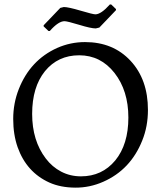

<svg xmlns="http://www.w3.org/2000/svg" viewBox="-20 -840 732 872"><path d="M204.6 -10.7Q100.6 -57.6 60.1 -171.4Q40 -228.5 40 -299.8Q40 -371.1 65.4 -435.5Q117.2 -566.9 239.3 -622.1Q299.8 -648.9 366.2 -648.9Q493.7 -648.9 572.8 -564Q651.9 -479 651.9 -340.8Q651.9 -265.6 626 -201.7Q573.2 -69.3 449.2 -14.6Q387.7 12.7 321.3 12.2Q254.9 11.7 204.6 -10.7ZM347.7 -39.1Q443.4 -39.1 503.4 -111.3Q563 -184.1 563 -306.2Q563 -428.2 500 -508.8Q437 -588.9 339.8 -588.9Q243.2 -588.9 184.1 -516.6Q126 -444.3 126 -322.8Q126 -201.2 188 -120.1Q216.8 -82 257.8 -60.5Q298.8 -39.1 347.7 -39.1ZM413.1 -774.9Q439 -774.9 479 -819.8H484.9L506.8 -798.8V-793.9L431.2 -714.8L415 -710.9Q393.1 -710.9 340.3 -727.1Q287.1 -743.2 273.9 -743.7Q246.1 -744.6 206.1 -699.2H200.2L178.2 -720.2V-725.1L253.9 -804.2L270 -808.1Q290 -808.1 346.2 -791.5Q402.3 -774.9 413.1 -774.9Z"/></svg>

Font: Alegreya-Regular
Style: Regular
Weight: 400
Designer: Juan Pablo del Peral
Foundry: Juan Pablo del Peral
Version: Version 1.003